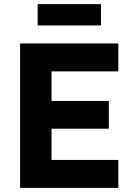

<svg xmlns="http://www.w3.org/2000/svg" viewBox="-20 -908 647 928"><path d="M162 -785H468V-888H162ZM552 0V-135H229V-286H506V-420H229V-563H552V-698H77V0Z"/></svg>

Font: LVC Sans
Style: Bold
Weight: 700
Designer: Mike Abbink, Paul van der Laan, Pieter van Rosmalen
Foundry: Bold Monday
Version: Version 3.0